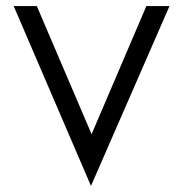

<svg xmlns="http://www.w3.org/2000/svg" viewBox="-20 -600 604 631"><path d="M25 -580 279 11 537 -580H461L281 -159L101 -580Z"/></svg>

Font: Charger Sport
Style: Df
Weight: 400
Designer: Jasper
Foundry: Cannot Into Space Fonts
Version: Version 1.1